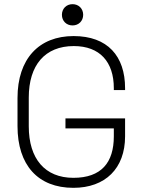

<svg xmlns="http://www.w3.org/2000/svg" viewBox="-20 -887 684 921"><path d="M277 -816C277 -787 298 -765 328 -765C358 -765 379 -787 379 -816C379 -845 358 -867 328 -867C298 -867 277 -845 277 -816ZM64 -282C64 -95 162 14 332 14C485 14 580 -79 580 -233V-319H294V-271H526V-233C526 -107 466 -34 332 -34C196 -34 118 -125 118 -281V-419C118 -575 196 -666 334 -666C459 -666 526 -590 526 -464V-455H580V-464C580 -618 496 -714 333 -714C167 -714 64 -605 64 -417Z"/></svg>

Font: Space Text Light
Style: Regular
Weight: 300
Designer: Florian Karsten (Space Text), Colophon Foundry (Space Mono)
Foundry: Florian Karsten
Version: Version 1.003;PS 001.003;hotconv 1.0.88;makeotf.lib2.5.64775